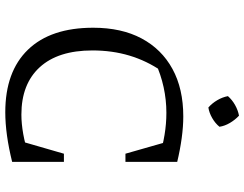

<svg xmlns="http://www.w3.org/2000/svg" viewBox="-119 -798 925 727"><g transform="rotate(90 343.5 -434.5)"><path d="M405 8Q251 8 168 -78Q85 -164 85 -325Q85 -432 125.5 -508Q166 -584 241 -625Q316 -666 421 -666Q459 -666 503 -660Q547 -654 593 -643L575 -575Q533 -588 491 -595Q449 -602 407 -602Q358 -602 310 -591.5Q262 -581 216 -560L249 -584Q210 -527 190.5 -462Q171 -397 171 -322Q171 -192 234.5 -122.5Q298 -53 414 -53Q448 -53 487.5 -60Q527 -67 571 -82L593 -18Q488 8 405 8ZM505 -17 562 -214H593V-18ZM562 -447 506 -643H593V-447ZM418 -877Q434 -862 445.5 -842.5Q457 -823 460 -803Q447 -787 427 -775.5Q407 -764 387 -761Q371 -775 359.5 -794.5Q348 -814 344 -835Q358 -851 377.5 -862Q397 -873 418 -877Z"/></g></svg>

Font: Piazzolla Thin
Style: Regular
Weight: 400
Version: Version 2.001